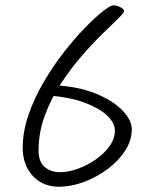

<svg xmlns="http://www.w3.org/2000/svg" viewBox="-20 -728 604 727"><path d="M66 -168Q66 -230 88 -293.5Q110 -357 145.5 -417.5Q181 -478 222 -530.5Q263 -583 302 -623Q341 -663 370 -685.5Q399 -708 409 -708Q418 -708 427.5 -704.5Q437 -701 443.5 -696Q450 -691 450 -686Q450 -680 426.5 -657Q403 -634 366 -598Q329 -562 288 -514.5Q247 -467 210 -410.5Q173 -354 149.5 -290Q126 -226 126 -158Q126 -115 149.5 -95.5Q173 -76 207 -76Q239 -76 275 -89Q311 -102 343 -124.5Q375 -147 395 -175Q415 -203 415 -233Q415 -263 385 -291Q355 -319 300 -339.5Q245 -360 168 -366L192 -405Q284 -399 348 -371.5Q412 -344 445.5 -308Q479 -272 479 -238Q479 -197 454.5 -158.5Q430 -120 389 -89Q348 -58 299 -39.5Q250 -21 202 -21Q163 -21 132.5 -39Q102 -57 84 -90.5Q66 -124 66 -168Z"/></svg>

Font: Kalam Variable Light
Style: Regular
Weight: 300
Designer: Lipi Raval, Jonny Pinhorn
Foundry: Indian Type Foundry
Version: Version 3.000